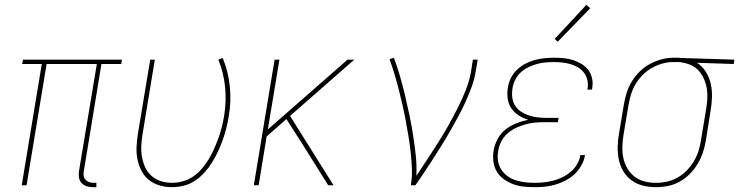

<svg xmlns="http://www.w3.org/2000/svg" viewBox="-20 -767 3061 795"><path d="M364 8Q351 8 338.5 4Q326 0 317.5 -9.5Q309 -19 307 -32Q305 -45 307 -58L381 -502H173L90 0H70L153 -502H72L75 -520H485L482 -502H400L327 -58Q325 -49 326.5 -39.5Q328 -30 334 -23Q340 -16 349 -13Q358 -10 367 -10H379V8Z M691 8Q665 8 640 0.5Q615 -7 596 -22.5Q577 -38 565.5 -60.5Q554 -83 549 -108Q544 -133 545.5 -160Q547 -187 551 -213L602 -520H621L570 -210Q566 -186 565 -162.5Q564 -139 568 -116.5Q572 -94 581.5 -73.5Q591 -53 607.5 -38.5Q624 -24 646 -17Q668 -10 692 -10Q714 -10 737.5 -16.5Q761 -23 781 -37Q801 -51 817 -70Q833 -89 845.5 -110Q858 -131 867.5 -153Q877 -175 885 -197Q893 -219 898.5 -241.5Q904 -264 908 -287Q918 -348 912 -407.5Q906 -467 884 -520L902 -527Q925 -472 931.5 -410Q938 -348 927 -284Q923 -260 917 -236Q911 -212 902.5 -188Q894 -164 883 -140.5Q872 -117 858.5 -95Q845 -73 827 -53Q809 -33 787 -18.5Q765 -4 740.5 2Q716 8 691 8Z M1031 0 1117 -520H1137L1089 -231L1419 -520H1447L1181 -287L1361 0H1339L1233 -169L1166 -274L1084 -202L1051 0Z M1681 0Q1687 -35 1685.5 -69Q1684 -103 1680.5 -136Q1677 -169 1671.5 -202Q1666 -235 1660 -267.5Q1654 -300 1646.5 -332.5Q1639 -365 1631 -397Q1623 -429 1613.5 -460Q1604 -491 1593 -522L1611 -528Q1625 -490 1636.5 -450.5Q1648 -411 1657.5 -370.5Q1667 -330 1675.5 -289.5Q1684 -249 1690.5 -207.5Q1697 -166 1701.5 -124Q1706 -82 1704 -39Q1727 -73 1749.5 -107.5Q1772 -142 1794 -176.5Q1816 -211 1836 -246.5Q1856 -282 1874.5 -318.5Q1893 -355 1908 -392.5Q1923 -430 1930 -468L1938 -520H1958L1949 -468Q1944 -437 1932.5 -406Q1921 -375 1907.5 -345Q1894 -315 1878 -285.5Q1862 -256 1845.5 -227Q1829 -198 1811 -169Q1793 -140 1775 -112Q1757 -84 1738.5 -56Q1720 -28 1700 0Z M2193 8Q2170 8 2147 5.5Q2124 3 2103.5 -5Q2083 -13 2065.5 -25.5Q2048 -38 2037 -56.5Q2026 -75 2023 -98Q2020 -121 2024 -144Q2028 -168 2040.5 -191.5Q2053 -215 2073.5 -231Q2094 -247 2118 -256.5Q2142 -266 2167 -271Q2145 -278 2127 -289.5Q2109 -301 2097 -319Q2085 -337 2082 -359.5Q2079 -382 2083 -405Q2086 -425 2095.5 -444Q2105 -463 2120.5 -478Q2136 -493 2155 -503Q2174 -513 2194 -518.5Q2214 -524 2234.5 -526Q2255 -528 2275 -528Q2295 -528 2315 -526Q2335 -524 2353.5 -518Q2372 -512 2388.5 -502Q2405 -492 2416 -477Q2427 -462 2431.5 -442.5Q2436 -423 2432 -402Q2432 -401 2432 -399.5Q2432 -398 2431 -396H2412Q2412 -397 2412.5 -398.5Q2413 -400 2413 -401Q2416 -419 2412 -436Q2408 -453 2398 -466Q2388 -479 2374 -487.5Q2360 -496 2343.5 -501Q2327 -506 2309.5 -508Q2292 -510 2275 -510Q2257 -510 2239 -508.5Q2221 -507 2203 -502Q2185 -497 2167.5 -488.5Q2150 -480 2136 -467Q2122 -454 2113.5 -437Q2105 -420 2102 -402Q2099 -383 2101 -364.5Q2103 -346 2112 -331Q2121 -316 2135.5 -306Q2150 -296 2167 -290Q2184 -284 2202.5 -281.5Q2221 -279 2240 -279H2293L2290 -261H2237Q2217 -261 2197 -259.5Q2177 -258 2157 -252.5Q2137 -247 2117.5 -238Q2098 -229 2081.5 -214.5Q2065 -200 2055.5 -181Q2046 -162 2043 -142Q2039 -121 2042 -101.5Q2045 -82 2055 -66Q2065 -50 2080.5 -38.5Q2096 -27 2114.5 -21Q2133 -15 2153 -12.5Q2173 -10 2193 -10Q2212 -10 2231.5 -12Q2251 -14 2270.5 -19Q2290 -24 2308.5 -33Q2327 -42 2343 -55.5Q2359 -69 2369.5 -87Q2380 -105 2383 -124Q2383 -125 2383 -125Q2383 -125 2383 -125H2402Q2402 -125 2402 -124.5Q2402 -124 2402 -124Q2399 -103 2387.5 -82.5Q2376 -62 2359 -46Q2342 -30 2321.5 -19.5Q2301 -9 2279.5 -2.5Q2258 4 2236.5 6Q2215 8 2193 8ZM2289 -594 2277 -606 2408 -747 2424 -733Z M2696 8Q2668 8 2642 1.5Q2616 -5 2595.5 -20Q2575 -35 2561.5 -57Q2548 -79 2542.5 -105Q2537 -131 2537.5 -158.5Q2538 -186 2543 -213L2563 -333Q2567 -358 2574.5 -382Q2582 -406 2595.5 -428.5Q2609 -451 2628 -470Q2647 -489 2670 -501.5Q2693 -514 2718 -521Q2743 -528 2768 -528Q2771 -528 2774.5 -528Q2778 -528 2781 -528Q2785 -528 2789 -528Q2793 -528 2797 -527L3021 -520L3018 -502L2866 -507Q2888 -493 2902.5 -470Q2917 -447 2923 -420Q2929 -393 2928 -364.5Q2927 -336 2922 -307L2903 -187Q2899 -162 2891 -137.5Q2883 -113 2869.5 -90Q2856 -67 2837 -47.5Q2818 -28 2794.5 -15Q2771 -2 2746 3Q2721 8 2696 8ZM2696 -10Q2719 -10 2742 -15Q2765 -20 2786 -32Q2807 -44 2824.5 -62Q2842 -80 2854 -101Q2866 -122 2873 -144.5Q2880 -167 2883 -190L2903 -310Q2907 -333 2908.5 -356Q2910 -379 2906.5 -400.5Q2903 -422 2894 -442Q2885 -462 2870.5 -477Q2856 -492 2835 -500Q2814 -508 2792 -510H2778Q2775 -510 2772 -510Q2769 -510 2766 -510Q2744 -510 2721.5 -503.5Q2699 -497 2678 -485Q2657 -473 2640 -455.5Q2623 -438 2611 -417.5Q2599 -397 2592.5 -375Q2586 -353 2582 -330L2562 -210Q2558 -186 2557 -161Q2556 -136 2561 -113Q2566 -90 2577.5 -70Q2589 -50 2607 -36Q2625 -22 2648 -16Q2671 -10 2696 -10Z"/></svg>

Font: Iosevka SS04 Thin Oblique
Style: Regular
Weight: 100
Italic angle: -9°
Monospace: yes
Designer: Belleve Invis
Foundry: Belleve Invis
Version: Version 19.0.0; ttfautohint (v1.8.4)